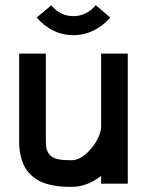

<svg xmlns="http://www.w3.org/2000/svg" viewBox="-20 -706 565 738"><path d="M156.2 -164.6Q156.2 -146 158.9 -134.5Q161.6 -123 170.2 -111.8Q178.7 -100.6 197.5 -95.5Q216.3 -90.3 246.1 -90.3H256.3Q282.7 -90.3 309.8 -114Q336.9 -137.7 352.8 -167.5Q368.7 -197.3 368.7 -218.3V-500H471.2V0H368.7V-29.8Q314.5 12.2 256.3 12.2H246.1Q210.4 12.2 181.2 6.1Q151.9 0 132.3 -10Q112.8 -20 97.9 -34.7Q83 -49.3 75 -64.2Q66.9 -79.1 61.8 -97.9Q56.6 -116.7 55.2 -131.8Q53.7 -147 53.7 -164.6V-500H156.2ZM261.7 -570.8Q220.7 -570.8 184.1 -588.9Q147.5 -606.9 121.1 -638.7L177.2 -685.5Q211.4 -644 261.7 -644Q312.5 -644 348.1 -686L403.8 -638.7Q376.5 -606.9 339.8 -588.9Q303.2 -570.8 261.7 -570.8Z"/></svg>

Font: Anka/Coder Condensed
Style: Bold
Weight: 700
Width: 4
Monospace: yes
Version: Version 001.100